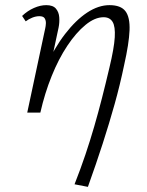

<svg xmlns="http://www.w3.org/2000/svg" viewBox="-20 -438 570 747"><path d="M270 279Q294 218 312.5 163Q331 108 346.5 54.5Q362 1 376.5 -55.5Q391 -112 406 -176Q424 -251 426.5 -293Q429 -335 418 -353Q407 -371 383 -371Q349 -371 312.5 -341Q276 -311 242 -260Q208 -209 181 -142Q154 -75 137 0H98Q121 -97 156 -174Q191 -251 233 -305.5Q275 -360 319 -389Q363 -418 406 -418Q450 -418 468 -394.5Q486 -371 484 -320Q482 -269 463 -185Q447 -108 426 -33Q405 42 379.5 121Q354 200 322 289ZM86 0 156 -328Q158 -336 158.5 -347Q159 -358 154 -366.5Q149 -375 133 -375Q120 -375 106 -369.5Q92 -364 80 -355L66 -376Q87 -396 112 -407Q137 -418 160 -418Q186 -418 197.5 -404.5Q209 -391 210.5 -371Q212 -351 208 -331L137 0Z"/></svg>

Font: Ysabeau Office Light
Style: Italic
Weight: 300
Italic angle: -12°
Designer: Christian Thalmann (Catharsis Fonts)
Version: Version 2.001;gftools[0.9.30]; featfreeze: tnum,lnum,ss02